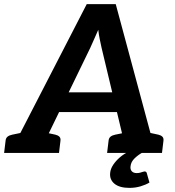

<svg xmlns="http://www.w3.org/2000/svg" viewBox="-41 -744 849 934"><path d="M8 0 381 -724H522L717 0H610Q592 0 581.5 -9Q571 -18 568 -31L453 -512Q449 -531 444.5 -552Q440 -573 437 -599Q426 -573 416.5 -552.5Q407 -532 398 -511L165 -31Q160 -19 146.5 -9.5Q133 0 116 0ZM97 0 105 -67H197L189 0ZM211 -199 240 -295H553L558 -199ZM526 0 534 -67H632L624 0ZM-21 0 -14 -58Q-13 -72 -4.5 -79Q4 -86 19 -89L77 -101L78 0ZM147 0 172 -101 228 -89Q241 -86 248 -79Q255 -72 253 -58L246 0ZM480 0 487 -58Q488 -72 496.5 -79Q505 -86 520 -89L579 -101V0ZM648 0 673 -101 729 -89Q742 -86 749 -79Q756 -72 754 -58L747 0ZM662 90Q671 90 673 98L686 144Q668 155 642.5 162.5Q617 170 589 170Q540 170 515.5 149.5Q491 129 495 96Q497 77 509.5 58Q522 39 542 21.5Q562 4 590 -9L654 -3Q633 8 614.5 25.5Q596 43 594 65Q592 80 600 89Q608 98 624 98Q633 98 640.5 96Q648 94 653.5 92Q659 90 662 90Z"/></svg>

Font: Aleo
Style: Bold Italic
Weight: 700
Italic angle: -7°
Version: Version 2.001;gftools[0.9.29]